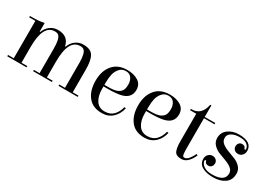

<svg xmlns="http://www.w3.org/2000/svg" viewBox="-3 -1242 2659 1912"><g transform="rotate(30 1327.0 -286.0)"><path d="M261 -15V0H40V-15H106V-445H35V-460H56Q135 -460 197 -473V-373H203Q220 -421 259 -450.5Q298 -480 348 -480Q467 -480 489 -373H495Q512 -421 551 -450.5Q590 -480 640 -480Q726 -480 755 -430Q784 -380 784 -275V-15H850V0H629V-15H695V-298Q695 -412 662 -440Q646 -452 621 -452Q487 -452 487 -196V-15H553V0H337V-15H403V-298Q403 -412 370 -440Q354 -452 329 -452Q195 -452 195 -196V-15Z M1146 -480Q1221 -480 1271.5 -448Q1322 -416 1322 -352Q1322 -253 1209 -230Q1152 -219 1067 -219H1020V-190Q1020 -109 1053.5 -58.5Q1087 -8 1151.5 -8Q1216 -8 1252.5 -46Q1289 -84 1304 -144L1322 -142Q1306 -69 1257.5 -24.5Q1209 20 1135 20Q1031 20 977 -48.5Q923 -117 923 -230Q923 -343 981 -411.5Q1039 -480 1146 -480ZM1020 -237H1055Q1136 -237 1168.5 -253Q1201 -269 1213 -292.5Q1225 -316 1225 -359Q1225 -402 1203.5 -432.5Q1182 -463 1138 -463Q1094 -463 1066.5 -431.5Q1039 -400 1029.5 -358Q1020 -316 1020 -265Z M1636 -480Q1711 -480 1761.5 -448Q1812 -416 1812 -352Q1812 -253 1699 -230Q1642 -219 1557 -219H1510V-190Q1510 -109 1543.5 -58.5Q1577 -8 1641.5 -8Q1706 -8 1742.5 -46Q1779 -84 1794 -144L1812 -142Q1796 -69 1747.5 -24.5Q1699 20 1625 20Q1521 20 1467 -48.5Q1413 -117 1413 -230Q1413 -343 1471 -411.5Q1529 -480 1636 -480ZM1510 -237H1545Q1626 -237 1658.5 -253Q1691 -269 1703 -292.5Q1715 -316 1715 -359Q1715 -402 1693.5 -432.5Q1672 -463 1628 -463Q1584 -463 1556.5 -431.5Q1529 -400 1519.5 -358Q1510 -316 1510 -265Z M2045 -445V-105Q2045 -21 2056 -12Q2062 -7 2072 -7Q2097 -7 2120.5 -36Q2144 -65 2159 -99L2175 -93Q2156 -45 2124 -12.5Q2092 20 2050 20Q1991 20 1973.5 -15.5Q1956 -51 1956 -127V-445H1885V-460H1892Q2007 -460 2032 -592H2045V-460H2166V-445Z M2429 -480Q2581 -480 2581 -377Q2581 -347 2561.5 -326.5Q2542 -306 2515.5 -306Q2489 -306 2472.5 -321.5Q2456 -337 2456 -359.5Q2456 -382 2469 -397.5Q2482 -413 2504 -413Q2538 -413 2544 -387Q2545 -378 2553.5 -378Q2562 -378 2562 -387Q2562 -415 2534.5 -437.5Q2507 -460 2450.5 -460Q2394 -460 2357.5 -439Q2321 -418 2321 -380.5Q2321 -343 2350 -320Q2379 -297 2420 -282Q2461 -267 2502.5 -250.5Q2544 -234 2573 -203Q2602 -172 2602 -128Q2602 -53 2548.5 -16.5Q2495 20 2416 20Q2337 20 2289 -8Q2241 -36 2241 -93Q2241 -123 2260.5 -143.5Q2280 -164 2306.5 -164Q2333 -164 2349.5 -148.5Q2366 -133 2366 -110.5Q2366 -88 2353 -72.5Q2340 -57 2318 -57Q2284 -57 2278 -83Q2277 -92 2268.5 -92Q2260 -92 2260 -83Q2260 -53 2293.5 -26.5Q2327 0 2393 0Q2538 0 2538 -94Q2538 -152 2439 -188Q2397 -203 2356 -219.5Q2315 -236 2286 -267Q2257 -298 2257 -342Q2257 -406 2307.5 -443Q2358 -480 2429 -480Z"/></g></svg>

Font: Elsie Swash Caps
Style: Regular
Weight: 400
Designer: Alejandro Inler
Foundry: Alejandro Inler
Version: 1.003